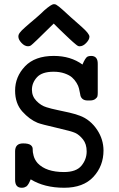

<svg xmlns="http://www.w3.org/2000/svg" viewBox="-20 -885 565 913"><path d="M51.8 -29.8V-167Q52.7 -203.1 89.8 -203.1Q115.7 -203.1 126 -195.1Q136.2 -187 135.5 -175Q134.8 -163.1 139.9 -144Q145 -125 159.2 -108.9Q199.2 -66.9 284.2 -66.9Q342.3 -66.9 367.2 -96.9Q392.1 -127 392.1 -165Q392.1 -200.2 374.5 -222.2Q356.9 -244.1 337.9 -252.9Q321.8 -260.7 249.3 -277.3Q176.8 -293.9 159.2 -300.8Q120.1 -316.9 85.9 -355Q51.8 -393.1 51.8 -454.1Q51.8 -520 98.9 -569.6Q146 -619.1 235.8 -619.1Q315.9 -619.1 372.1 -578.1Q385.3 -608.9 395 -615.2Q401.9 -619.1 413.1 -619.1Q445.3 -619.1 444.8 -581.1V-443.8Q444.8 -434.1 443.4 -427.5Q441.9 -420.9 432.9 -414.1Q423.8 -407.2 407.2 -407.2H397Q370.1 -407.2 362.8 -429.2Q362.8 -430.2 360.4 -441.7Q357.9 -453.1 355.5 -464.6Q353 -476.1 344 -491Q335 -505.9 322.5 -516.8Q310.1 -527.8 287.1 -535.9Q264.2 -543.9 234.9 -543.9Q179.7 -543.9 155.8 -517.6Q131.8 -491.2 131.8 -458Q131.8 -427.2 153.3 -405Q174.8 -382.8 201.2 -375Q222.2 -368.2 254.2 -361.6Q286.1 -355 309.6 -349.6Q333 -344.2 358.4 -335.2Q383.8 -326.2 405.3 -308.6Q426.8 -291 442.9 -266.1Q471.7 -222.2 472.2 -169.9Q472.2 -95.7 424.1 -43.9Q376 7.8 285.2 7.8Q190.9 7.8 126 -32.2Q125 -30.3 122.1 -23.7Q119.1 -17.1 117.7 -14.2Q116.2 -11.2 112.5 -6.1Q108.9 -1 105.5 1.5Q102.1 3.9 96.4 5.9Q90.8 7.8 84 7.8Q51.8 8.3 51.8 -29.8ZM67.4 -710.9Q67.4 -715.8 68.8 -720Q70.3 -724.1 74.2 -729.5Q78.1 -734.9 83.7 -740.5Q89.4 -746.1 99.9 -755.6Q110.4 -765.1 121.8 -774.7Q133.3 -784.2 152.8 -801Q172.4 -817.9 190.9 -835.9Q224.1 -864.7 235.4 -865.2Q242.2 -865.2 246.6 -863Q251 -860.8 261 -853Q271 -845.2 281 -835.7Q291 -826.2 316.2 -803.5Q341.3 -780.8 369.1 -756.8Q405.3 -724.6 405.3 -710.7Q405.3 -696.8 390.1 -680.9Q375 -665 359.4 -665H356.9Q354 -665 350.1 -667Q346.2 -668.9 339.6 -674.6Q333 -680.2 326.7 -685.5Q320.3 -690.9 309.3 -701.4Q298.3 -711.9 288.8 -720.9Q279.3 -730 263.7 -744.9Q248 -759.8 235.4 -772.9Q136.2 -674.8 127 -668.9Q121.1 -665 113.3 -665Q97.2 -665 82.3 -680.9Q67.4 -696.8 67.4 -710.9Z"/></svg>

Font: CMU Typewriter Text
Style: Bold
Weight: 700
Version: Version 0.7.0